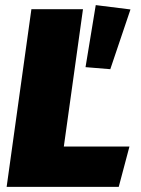

<svg xmlns="http://www.w3.org/2000/svg" viewBox="-20 -732 554 752"><path d="M355 -712 315 -469 412 -461 491 -695ZM305 -696H103L6 0H445L487 -158H230Z"/></svg>

Font: Fira Sans Heavy
Style: Italic
Weight: 900
Italic angle: -8°
Designer: bBox Type GmbH & Carrois Corporate GbR & Edenspiekermann AG
Foundry: bBox Type GmbH & Carrois Corporate GbR & Edenspiekermann AG
Version: Version 4.301;PS 004.301;hotconv 1.0.88;makeotf.lib2.5.64775